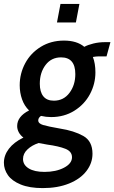

<svg xmlns="http://www.w3.org/2000/svg" viewBox="-65 -714 586 984"><path d="M-45 120Q-45 82 -19.5 48.5Q6 15 55 -9Q40 -20 31.5 -35.5Q23 -51 23 -68Q23 -117 84 -148Q60 -171 48 -205Q36 -239 36 -277Q36 -337 64 -389.5Q92 -442 144 -474Q196 -506 263 -506Q329 -506 367 -474Q385 -484 413.5 -491Q442 -498 473 -498H501L481 -425H440Q428 -425 411 -422Q424 -389 424 -343Q424 -284 396 -231.5Q368 -179 316 -146.5Q264 -114 197 -114Q171 -114 145 -120Q131 -110 131 -97Q131 -81 155.5 -73.5Q180 -66 243 -55Q314 -44 361.5 -17.5Q409 9 409 74Q409 122 378 162.5Q347 203 289 226.5Q231 250 154 250Q86 250 41 231.5Q-4 213 -24.5 183.5Q-45 154 -45 120ZM321 -334Q321 -420 248 -420Q198 -420 168.5 -381Q139 -342 139 -285Q139 -243 157 -220.5Q175 -198 211 -198Q261 -198 291 -238Q321 -278 321 -334ZM304 92Q304 62 270 48.5Q236 35 177 27Q136 20 133 19Q99 30 76 51.5Q53 73 53 101Q53 131 82 149Q111 167 163 167Q222 167 263 145.5Q304 124 304 92ZM245 -694H342L324 -599H227Z"/></svg>

Font: Cabin SemiBold
Style: Italic
Weight: 600
Italic angle: -7°
Designer: Pablo Impallari
Foundry: Pablo Impallari. http://www.impallari.com Igino Marini. http://www.ikern.com
Version: Version 2.200